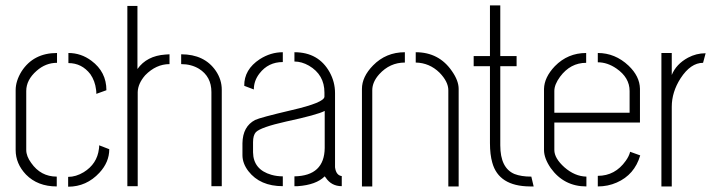

<svg xmlns="http://www.w3.org/2000/svg" viewBox="-20 -704 2704 725"><path d="M39.1 -137.7Q39.1 -85.9 78.1 -44.9Q122.1 0 194.3 0V-37.1Q133.8 -37.1 97.7 -88.9Q79.1 -114.3 79.1 -137.7V-360.4Q79.1 -402.3 118.2 -436.5Q152.3 -466.8 195.3 -466.8V-503.9Q106.4 -503.9 61.5 -434.6Q39.1 -398.4 39.1 -363.3ZM238.3 -465.8Q289.1 -465.8 321.3 -423.8Q338.9 -398.4 342.8 -365.2Q343.8 -359.4 343.8 -349.6L381.8 -363.3Q381.8 -432.6 325.2 -474.6Q286.1 -503.9 238.3 -503.9ZM237.3 1Q306.6 1 355.5 -51.8Q392.6 -91.8 392.6 -140.6L354.5 -155.3Q354.5 -146.5 353.5 -141.6Q346.7 -85 295.9 -53.7Q266.6 -36.1 237.3 -36.1Z M460.9 -1V-681.6H499V-443.4Q534.2 -493.2 604.5 -498Q613.3 -499 620.1 -499V-461.9Q569.3 -461.9 528.3 -419.9Q501 -388.7 500 -356.4V-1ZM664.1 -461.9V-499Q752 -499 794.9 -436.5Q817.4 -403.3 817.4 -365.2V-1H778.3V-356.4Q778.3 -415 731.4 -444.3Q702.1 -461.9 664.1 -461.9Z M895.5 -118.2V-163.1Q896.5 -226.6 943.4 -251Q960.9 -259.8 1081.1 -288.1Q1204.1 -316.4 1205.1 -338.9V-354.5Q1205.1 -421.9 1146.5 -456.1Q1119.1 -471.7 1091.8 -471.7V-506.8Q1182.6 -506.8 1224.6 -431.6Q1245.1 -394.5 1245.1 -352.5V-72.3Q1249 -42 1270.5 -39.1V-1Q1231.4 -1 1210 -33.2Q1208 -36.1 1206.1 -38.1Q1173.8 -5.9 1104.5 -1Q1097.7 -1 1091.8 -1V-38.1Q1205.1 -40 1206.1 -145.5V-285.2Q1178.7 -270.5 1060.5 -245.1Q964.8 -223.6 946.3 -205.1Q935.5 -193.4 935.5 -167V-128.9Q936.5 -63.5 1004.9 -43.9Q1025.4 -38.1 1047.9 -38.1V-1Q961.9 -1 918 -57.6Q895.5 -86.9 895.5 -118.2ZM902.3 -379.9Q901.4 -441.4 960.9 -480.5Q1002 -506.8 1047.9 -506.8V-469.7Q993.2 -469.7 960 -426.8Q938.5 -399.4 938.5 -366.2Z M1346.7 0V-368.2Q1346.7 -414.1 1388.7 -457Q1437.5 -506.8 1508.8 -506.8V-467.8Q1452.1 -467.8 1412.1 -423.8Q1385.7 -394.5 1385.7 -363.3V0ZM1549.8 -467.8V-506.8Q1637.7 -506.8 1686.5 -435.5Q1711.9 -399.4 1711.9 -368.2V0H1672.9V-363.3Q1672.9 -395.5 1639.6 -429.7Q1601.6 -466.8 1549.8 -467.8Z M1768.6 -454.1V-492.2H1830.1V-683.6H1869.1V-492.2H1930.7V-454.1H1869.1V-155.3Q1869.1 -69.3 1922.9 -46.9Q1948.2 -37.1 1985.4 -37.1H1986.3L1995.1 0H1980.5Q1863.3 -1 1838.9 -89.8Q1830.1 -120.1 1830.1 -164.1V-454.1Z M2034.2 -137.7V-368.2Q2035.2 -412.1 2075.2 -454.1Q2124 -503.9 2193.4 -503.9V-466.8Q2133.8 -466.8 2094.7 -414.1Q2073.2 -384.8 2073.2 -360.4V-278.3H2357.4V-360.4Q2357.4 -411.1 2307.6 -445.3Q2273.4 -468.8 2237.3 -468.8V-503.9Q2302.7 -503.9 2353.5 -456.1Q2395.5 -416 2396.5 -369.1V-241.2H2073.2V-137.7Q2073.2 -106.4 2111.3 -72.3Q2150.4 -38.1 2194.3 -37.1V0Q2109.4 0 2059.6 -69.3Q2034.2 -106.4 2034.2 -137.7ZM2237.3 0V-40Q2302.7 -40 2342.8 -96.7Q2355.5 -114.3 2359.4 -130.9L2397.5 -117.2Q2376 -43.9 2308.6 -14.6Q2275.4 0 2237.3 0Z M2477.5 0V-503.9H2516.6V-420.9Q2533.2 -461.9 2578.1 -486.3Q2609.4 -502.9 2643.6 -502.9H2644.5L2634.8 -466.8Q2587.9 -466.8 2549.8 -408.2Q2516.6 -356.4 2516.6 -300.8V0Z"/></svg>

Font: Post No Bills Colombo
Style: Light
Weight: 400
Designer: Kosala Senevirathne, Siva Puranthara, Lasantha Premarathna, Tharique Azeez
Foundry: Mooniak
Version: Version 1.220 ; ttfautohint (v1.5)